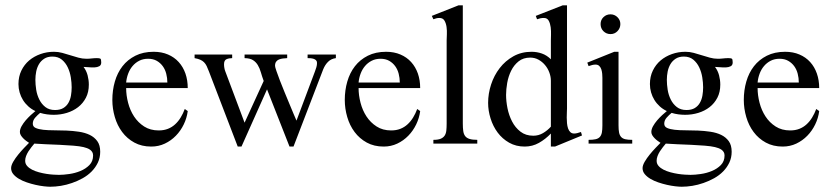

<svg xmlns="http://www.w3.org/2000/svg" viewBox="-20 -543 3140 726"><path d="M362.8 -307.1Q362.8 -296.4 355.2 -292.5Q347.7 -288.6 337.2 -288.1Q326.7 -287.6 315.2 -288.8Q303.7 -290 295.9 -290Q306.6 -275.9 311.3 -258.1Q315.9 -240.2 315.9 -223.1Q315.9 -194.8 304.9 -173.6Q293.9 -152.3 275.4 -137.9Q256.8 -123.5 232.9 -116.2Q209 -108.9 183.1 -108.9Q170.4 -108.9 157.5 -110.6Q144.5 -112.3 131.8 -116.2Q122.1 -108.4 113 -98.1Q104 -87.9 104 -75.2Q104 -64 115 -59.1Q126 -54.2 143.8 -52.2Q161.6 -50.3 184.6 -50.3Q207.5 -50.3 231.4 -49.3Q255.4 -48.3 278.3 -44.9Q301.3 -41.5 319.1 -33Q336.9 -24.4 347.9 -9.3Q358.9 5.9 358.9 30.8Q358.9 53.2 350.1 71.8Q341.3 90.3 326.7 105.2Q312 120.1 292.7 130.9Q273.4 141.6 252.4 148.9Q231.4 156.2 210.2 159.7Q189 163.1 169.9 163.1Q160.6 163.1 145.8 161.4Q130.9 159.7 114.5 156Q98.1 152.3 81.5 146.7Q64.9 141.1 51.8 133.3Q38.6 125.5 30.3 115.5Q22 105.5 22 92.8Q22 82.5 30 68.6Q38.1 54.7 49.1 41.3Q60.1 27.8 71.5 15.9Q83 3.9 89.8 -2.9Q85 -5.9 79.1 -10.3Q73.2 -14.6 67.9 -20Q62.5 -25.4 58.8 -31.5Q55.2 -37.6 55.2 -43.9Q55.2 -54.2 61.5 -65.7Q67.9 -77.1 77.1 -87.9Q86.4 -98.6 96.4 -107.9Q106.4 -117.2 113.8 -123Q99.1 -129.9 87.2 -140.6Q75.2 -151.4 66.9 -164.8Q58.6 -178.2 54.2 -193.6Q49.8 -209 49.8 -225.1Q49.8 -253.4 60.8 -276.1Q71.8 -298.8 90.3 -314.5Q108.9 -330.1 133.1 -338.6Q157.2 -347.2 184.1 -347.2Q200.2 -347.2 215.6 -343Q231 -338.9 246.1 -334Q261.2 -329.1 276.4 -325Q291.5 -320.8 307.1 -320.8Q316.9 -320.8 326.7 -322Q336.4 -323.2 346.2 -323.2Q356 -323.2 359.4 -321.3Q362.8 -319.3 362.8 -307.1ZM251 -212.9Q251 -230 247.8 -250.2Q244.6 -270.5 236.3 -288.1Q228 -305.7 213.9 -317.4Q199.7 -329.1 178.2 -329.1Q159.7 -329.1 147.2 -321Q134.8 -313 127.4 -300.5Q120.1 -288.1 116.9 -272.5Q113.8 -256.8 113.8 -241.2Q113.8 -223.6 116.9 -203.6Q120.1 -183.6 128.7 -166.5Q137.2 -149.4 151.6 -138.2Q166 -127 188 -127Q207 -127 219.2 -134.3Q231.4 -141.6 238.5 -153.8Q245.6 -166 248.3 -181.4Q251 -196.8 251 -212.9ZM332 44.9Q332 37.6 328.9 32.2Q325.7 26.9 320.6 23.2Q315.4 19.5 308.8 17.1Q302.2 14.6 295.9 13.2Q281.7 9.8 257.3 7.8Q232.9 5.9 205.8 4.6Q178.7 3.4 152.8 2.4Q127 1.5 109.9 0Q105 5.9 98.9 13.4Q92.8 21 87.4 29.5Q82 38.1 78.6 47.1Q75.2 56.2 75.2 64.9Q75.2 76.2 82.5 84.5Q89.8 92.8 101.3 98.6Q112.8 104.5 127.2 108.4Q141.6 112.3 155.8 114.5Q169.9 116.7 182.6 117.4Q195.3 118.2 203.1 118.2Q219.7 118.2 241.9 115Q264.2 111.8 284.2 103.5Q304.2 95.2 318.1 81.1Q332 66.9 332 44.9Z M689.9 -123Q686.5 -96.7 674.8 -72.5Q663.1 -48.3 645 -29.8Q627 -11.2 603.3 0Q579.6 11.2 551.8 11.2Q515.6 11.2 488 -3.9Q460.4 -19 441.9 -43.9Q423.3 -68.8 414.1 -100.6Q404.8 -132.3 404.8 -165Q404.8 -201.7 414.3 -234.6Q423.8 -267.6 443.1 -292.5Q462.4 -317.4 491.9 -332.3Q521.5 -347.2 561 -347.2Q591.3 -347.2 615.2 -336.9Q639.2 -326.7 655.8 -308.3Q672.4 -290 681.2 -264.9Q689.9 -239.7 689.9 -210H457Q457 -182.6 464.4 -154.3Q471.7 -126 486.8 -102.8Q502 -79.6 525.1 -64.7Q548.3 -49.8 580.1 -49.8Q599.6 -49.8 615 -55.9Q630.4 -62 642.3 -73Q654.3 -84 663.3 -98.9Q672.4 -113.8 678.7 -130.9ZM612.8 -231Q612.8 -248 608.6 -264.2Q604.5 -280.3 595.5 -292.7Q586.4 -305.2 572.8 -313Q559.1 -320.8 540 -320.8Q521 -320.8 506.3 -313.2Q491.7 -305.7 481.2 -293.2Q470.7 -280.8 464.6 -264.4Q458.5 -248 457 -231Z M1250 -323.2Q1231.9 -320.8 1220.5 -309.3Q1209 -297.9 1202.1 -280.8L1089.8 11.2H1074.7L989.7 -205.1L893.1 11.2H878.9L770 -272.9Q765.6 -284.7 761.5 -293.2Q757.3 -301.8 751.5 -307.6Q745.6 -313.5 737.3 -317.1Q729 -320.8 715.8 -323.2V-336.9H857.9V-323.2Q845.7 -323.2 836.4 -319.1Q827.1 -314.9 827.1 -299.8Q827.1 -293 828.4 -285.9Q829.6 -278.8 832 -272.9L904.8 -79.1L977.1 -236.8Q970.7 -254.4 966.3 -269.8Q961.9 -285.2 954.8 -296.9Q947.8 -308.6 936.5 -315.7Q925.3 -322.8 904.8 -323.2V-336.9H1065.9V-323.2Q1057.6 -322.8 1049.6 -321.8Q1041.5 -320.8 1034.9 -318.1Q1028.3 -315.4 1024.2 -309.8Q1020 -304.2 1020 -293.9Q1020 -290 1025.1 -274.9Q1030.3 -259.8 1038.3 -238.8Q1046.4 -217.8 1056.2 -194.1Q1065.9 -170.4 1075 -148.7Q1084 -127 1091.1 -110.1Q1098.1 -93.3 1101.1 -86.9L1170.9 -272.9Q1173.8 -280.8 1176.3 -288.8Q1178.7 -296.9 1178.7 -305.2Q1178.7 -311.5 1175 -315.2Q1171.4 -318.8 1165.8 -320.6Q1160.2 -322.3 1154.1 -322.8Q1147.9 -323.2 1143.1 -323.2V-336.9H1250Z M1568.8 -123Q1565.4 -96.7 1553.7 -72.5Q1542 -48.3 1523.9 -29.8Q1505.9 -11.2 1482.2 0Q1458.5 11.2 1430.7 11.2Q1394.5 11.2 1366.9 -3.9Q1339.4 -19 1320.8 -43.9Q1302.2 -68.8 1293 -100.6Q1283.7 -132.3 1283.7 -165Q1283.7 -201.7 1293.2 -234.6Q1302.7 -267.6 1322 -292.5Q1341.3 -317.4 1370.8 -332.3Q1400.4 -347.2 1439.9 -347.2Q1470.2 -347.2 1494.1 -336.9Q1518.1 -326.7 1534.7 -308.3Q1551.3 -290 1560.1 -264.9Q1568.8 -239.7 1568.8 -210H1335.9Q1335.9 -182.6 1343.3 -154.3Q1350.6 -126 1365.7 -102.8Q1380.9 -79.6 1404.1 -64.7Q1427.2 -49.8 1459 -49.8Q1478.5 -49.8 1493.9 -55.9Q1509.3 -62 1521.2 -73Q1533.2 -84 1542.2 -98.9Q1551.3 -113.8 1557.6 -130.9ZM1491.7 -231Q1491.7 -248 1487.5 -264.2Q1483.4 -280.3 1474.4 -292.7Q1465.3 -305.2 1451.7 -313Q1438 -320.8 1418.9 -320.8Q1399.9 -320.8 1385.3 -313.2Q1370.6 -305.7 1360.1 -293.2Q1349.6 -280.8 1343.5 -264.4Q1337.4 -248 1335.9 -231Z M1618.7 0V-14.2Q1636.2 -14.2 1646.2 -18.3Q1656.2 -22.5 1661.4 -30.3Q1666.5 -38.1 1667.7 -49.6Q1668.9 -61 1668.9 -76.2V-390.1Q1668.9 -398.9 1669.7 -413.1Q1670.4 -427.2 1668.5 -441.2Q1666.5 -455.1 1660.6 -465.1Q1654.8 -475.1 1641.6 -475.1Q1635.7 -475.1 1630.4 -473.9Q1625 -472.7 1618.7 -470.2L1612.8 -482.9L1713.9 -522.9H1730V-76.2Q1730 -59.1 1731.7 -47.4Q1733.4 -35.6 1739 -28.3Q1744.6 -21 1755.6 -17.6Q1766.6 -14.2 1784.7 -14.2V0Z M2078.6 11.2H2063V-38.1Q2042.5 -16.6 2017.8 -2.7Q1993.2 11.2 1963.9 11.2Q1931.2 11.2 1905.3 -3.4Q1879.4 -18.1 1861.8 -41.7Q1844.2 -65.4 1835 -95Q1825.7 -124.5 1825.7 -153.8Q1825.7 -189 1836.9 -223.4Q1848.1 -257.8 1869.4 -285.4Q1890.6 -313 1921.1 -330.1Q1951.7 -347.2 1989.7 -347.2Q2010.3 -347.2 2029.1 -340.6Q2047.9 -334 2063 -318.8V-389.2Q2063 -397 2063.5 -411.4Q2064 -425.8 2062.3 -439.9Q2060.5 -454.1 2054.9 -464.6Q2049.3 -475.1 2036.6 -475.1Q2029.8 -475.1 2023.7 -473.9Q2017.6 -472.7 2010.7 -470.2L2005.9 -482.9L2107.9 -522.9H2124V-132.8Q2124 -127.4 2123.5 -118.2Q2123 -108.9 2123 -98.4Q2123 -87.9 2124 -77.1Q2125 -66.4 2127.9 -57.6Q2130.9 -48.8 2136.5 -43.5Q2142.1 -38.1 2150.9 -38.1Q2156.7 -38.1 2163.3 -39.8Q2169.9 -41.5 2176.8 -43.9L2180.7 -30.8ZM2063 -237.8Q2063 -253.4 2057.1 -269Q2051.3 -284.7 2040.8 -297.1Q2030.3 -309.6 2016.1 -317.4Q2002 -325.2 1984.9 -325.2Q1958.5 -325.2 1940.9 -311Q1923.3 -296.9 1912.8 -275.6Q1902.3 -254.4 1897.9 -229.7Q1893.6 -205.1 1893.6 -184.1Q1893.6 -160.6 1898.9 -133.8Q1904.3 -106.9 1916.3 -83.7Q1928.2 -60.5 1948 -45.2Q1967.8 -29.8 1996.6 -29.8Q2016.6 -29.8 2033.4 -39.8Q2050.3 -49.8 2063 -64Z M2325.7 -452.1Q2325.7 -436.5 2314.9 -425.3Q2304.2 -414.1 2288.6 -414.1Q2272.9 -414.1 2262 -424.8Q2251 -435.5 2251 -452.1Q2251 -467.8 2262 -478.3Q2272.9 -488.8 2288.6 -488.8Q2303.7 -488.8 2314.7 -478Q2325.7 -467.3 2325.7 -452.1ZM2205.6 0V-14.2Q2222.2 -14.2 2232.4 -16.6Q2242.7 -19 2248.3 -25.4Q2253.9 -31.7 2255.9 -42.2Q2257.8 -52.7 2257.8 -68.8V-249Q2257.8 -255.4 2257.1 -263.9Q2256.3 -272.5 2253.9 -280.3Q2251.5 -288.1 2246.1 -293.5Q2240.7 -298.8 2231.9 -298.8Q2225.6 -298.8 2219 -297.1Q2212.4 -295.4 2205.6 -293L2200.7 -306.2L2302.7 -347.2H2318.8V-68.8Q2318.8 -52.7 2320.8 -42.2Q2322.8 -31.7 2328.4 -25.4Q2334 -19 2344 -16.6Q2354 -14.2 2370.6 -14.2V0Z M2750.5 -307.1Q2750.5 -296.4 2742.9 -292.5Q2735.4 -288.6 2724.9 -288.1Q2714.4 -287.6 2702.9 -288.8Q2691.4 -290 2683.6 -290Q2694.3 -275.9 2699 -258.1Q2703.6 -240.2 2703.6 -223.1Q2703.6 -194.8 2692.6 -173.6Q2681.6 -152.3 2663.1 -137.9Q2644.5 -123.5 2620.6 -116.2Q2596.7 -108.9 2570.8 -108.9Q2558.1 -108.9 2545.2 -110.6Q2532.2 -112.3 2519.5 -116.2Q2509.8 -108.4 2500.7 -98.1Q2491.7 -87.9 2491.7 -75.2Q2491.7 -64 2502.7 -59.1Q2513.7 -54.2 2531.5 -52.2Q2549.3 -50.3 2572.3 -50.3Q2595.2 -50.3 2619.1 -49.3Q2643.1 -48.3 2666 -44.9Q2689 -41.5 2706.8 -33Q2724.6 -24.4 2735.6 -9.3Q2746.6 5.9 2746.6 30.8Q2746.6 53.2 2737.8 71.8Q2729 90.3 2714.4 105.2Q2699.7 120.1 2680.4 130.9Q2661.1 141.6 2640.1 148.9Q2619.1 156.2 2597.9 159.7Q2576.7 163.1 2557.6 163.1Q2548.3 163.1 2533.4 161.4Q2518.6 159.7 2502.2 156Q2485.8 152.3 2469.2 146.7Q2452.6 141.1 2439.5 133.3Q2426.3 125.5 2418 115.5Q2409.7 105.5 2409.7 92.8Q2409.7 82.5 2417.7 68.6Q2425.8 54.7 2436.8 41.3Q2447.8 27.8 2459.2 15.9Q2470.7 3.9 2477.5 -2.9Q2472.7 -5.9 2466.8 -10.3Q2460.9 -14.6 2455.6 -20Q2450.2 -25.4 2446.5 -31.5Q2442.9 -37.6 2442.9 -43.9Q2442.9 -54.2 2449.2 -65.7Q2455.6 -77.1 2464.8 -87.9Q2474.1 -98.6 2484.1 -107.9Q2494.1 -117.2 2501.5 -123Q2486.8 -129.9 2474.9 -140.6Q2462.9 -151.4 2454.6 -164.8Q2446.3 -178.2 2441.9 -193.6Q2437.5 -209 2437.5 -225.1Q2437.5 -253.4 2448.5 -276.1Q2459.5 -298.8 2478 -314.5Q2496.6 -330.1 2520.8 -338.6Q2544.9 -347.2 2571.8 -347.2Q2587.9 -347.2 2603.3 -343Q2618.7 -338.9 2633.8 -334Q2648.9 -329.1 2664.1 -325Q2679.2 -320.8 2694.8 -320.8Q2704.6 -320.8 2714.4 -322Q2724.1 -323.2 2733.9 -323.2Q2743.7 -323.2 2747.1 -321.3Q2750.5 -319.3 2750.5 -307.1ZM2638.7 -212.9Q2638.7 -230 2635.5 -250.2Q2632.3 -270.5 2624 -288.1Q2615.7 -305.7 2601.6 -317.4Q2587.4 -329.1 2565.9 -329.1Q2547.4 -329.1 2534.9 -321Q2522.5 -313 2515.1 -300.5Q2507.8 -288.1 2504.6 -272.5Q2501.5 -256.8 2501.5 -241.2Q2501.5 -223.6 2504.6 -203.6Q2507.8 -183.6 2516.4 -166.5Q2524.9 -149.4 2539.3 -138.2Q2553.7 -127 2575.7 -127Q2594.7 -127 2606.9 -134.3Q2619.1 -141.6 2626.2 -153.8Q2633.3 -166 2636 -181.4Q2638.7 -196.8 2638.7 -212.9ZM2719.7 44.9Q2719.7 37.6 2716.6 32.2Q2713.4 26.9 2708.3 23.2Q2703.1 19.5 2696.5 17.1Q2689.9 14.6 2683.6 13.2Q2669.4 9.8 2645 7.8Q2620.6 5.9 2593.5 4.6Q2566.4 3.4 2540.5 2.4Q2514.6 1.5 2497.6 0Q2492.7 5.9 2486.6 13.4Q2480.5 21 2475.1 29.5Q2469.7 38.1 2466.3 47.1Q2462.9 56.2 2462.9 64.9Q2462.9 76.2 2470.2 84.5Q2477.5 92.8 2489 98.6Q2500.5 104.5 2514.9 108.4Q2529.3 112.3 2543.5 114.5Q2557.6 116.7 2570.3 117.4Q2583 118.2 2590.8 118.2Q2607.4 118.2 2629.6 115Q2651.9 111.8 2671.9 103.5Q2691.9 95.2 2705.8 81.1Q2719.7 66.9 2719.7 44.9Z M3077.6 -123Q3074.2 -96.7 3062.5 -72.5Q3050.8 -48.3 3032.7 -29.8Q3014.6 -11.2 2991 0Q2967.3 11.2 2939.5 11.2Q2903.3 11.2 2875.7 -3.9Q2848.1 -19 2829.6 -43.9Q2811 -68.8 2801.8 -100.6Q2792.5 -132.3 2792.5 -165Q2792.5 -201.7 2802 -234.6Q2811.5 -267.6 2830.8 -292.5Q2850.1 -317.4 2879.6 -332.3Q2909.2 -347.2 2948.7 -347.2Q2979 -347.2 3002.9 -336.9Q3026.9 -326.7 3043.5 -308.3Q3060.1 -290 3068.8 -264.9Q3077.6 -239.7 3077.6 -210H2844.7Q2844.7 -182.6 2852.1 -154.3Q2859.4 -126 2874.5 -102.8Q2889.6 -79.6 2912.8 -64.7Q2936 -49.8 2967.8 -49.8Q2987.3 -49.8 3002.7 -55.9Q3018.1 -62 3030 -73Q3042 -84 3051 -98.9Q3060.1 -113.8 3066.4 -130.9ZM3000.5 -231Q3000.5 -248 2996.3 -264.2Q2992.2 -280.3 2983.2 -292.7Q2974.1 -305.2 2960.4 -313Q2946.8 -320.8 2927.7 -320.8Q2908.7 -320.8 2894 -313.2Q2879.4 -305.7 2868.9 -293.2Q2858.4 -280.8 2852.3 -264.4Q2846.2 -248 2844.7 -231Z"/></svg>

Font: Scheherazade Urdu
Style: Regular
Weight: 400
Designer: SIL International
Foundry: SIL International
Version: Version 1.005 (build 117/117)